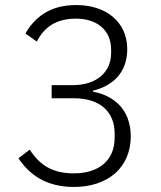

<svg xmlns="http://www.w3.org/2000/svg" viewBox="-20 -730 640 762"><path d="M268 -392C364 -392 421 -444 421 -520V-533C421 -612 363 -656 282 -656C201 -656 155 -621 126 -565L81 -597C97 -626 121 -655 154 -676C186 -697 228 -710 283 -710C340 -710 391 -694 427 -664C463 -634 485 -590 485 -535C485 -440 426 -389 349 -370V-366C390 -359 427 -341 455 -312C482 -283 499 -241 499 -189C499 -129 477 -78 438 -43C398 -8 342 12 274 12C162 12 97 -37 53 -102L98 -136C137 -76 186 -42 273 -42C374 -42 435 -95 435 -183V-199C435 -287 377 -340 273 -340H185V-392Z"/></svg>

Font: Plexus Sans Light
Style: Regular
Weight: 300
Version: Version 2.001;PS 002.001;hotconv 1.0.70;makeotf.lib2.5.58329